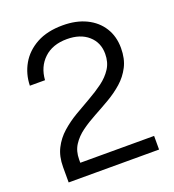

<svg xmlns="http://www.w3.org/2000/svg" viewBox="-133 -837 853 940"><g transform="rotate(-20 293.0 -366.5)"><path d="M64 0V-52.5V-80Q64 -135.5 84.8 -176.2Q105.5 -217 139.8 -247.2Q174 -277.5 215 -301.8Q256 -326 296.8 -349Q337.5 -372 371.8 -397.2Q406 -422.5 426.8 -454.8Q447.5 -487 447.5 -531Q447.5 -590 406.2 -626.2Q365 -662.5 295.5 -662.5Q220 -662.5 175.5 -620.2Q131 -578 126.5 -510H47.5Q49 -571 78 -621.5Q107 -672 162.5 -702.5Q218 -733 299 -733Q369 -733 421 -707.8Q473 -682.5 501.5 -637Q530 -591.5 530 -531Q530 -475 509.2 -434.8Q488.5 -394.5 454.8 -364.8Q421 -335 380.8 -311.5Q340.5 -288 299.8 -266Q259 -244 225.2 -219.5Q191.5 -195 171 -163.2Q150.5 -131.5 150.5 -87.5V-71H535V0Z"/></g></svg>

Font: Public Sans Light
Style: Regular
Weight: 300
Designer: The Public Sans Project Authors: Dan O. Williams and USWDS (Libre Franklin designed by Pablo Impallari and Rodrigo Fuenz
Version: Version 1.007